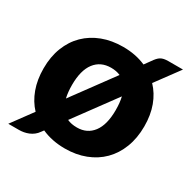

<svg xmlns="http://www.w3.org/2000/svg" viewBox="-141 -705 864 875"><g transform="rotate(30 290.5 -267.0)"><path d="M487.5 -449.5Q520.5 -415 538 -367.5Q555.5 -320 555.5 -260.5Q555.5 -198.5 536.2 -148.8Q517 -99 482.2 -64.2Q447.5 -29.5 399 -10.8Q350.5 8 291.5 8Q224 8 169.5 -16.5L160.5 -4.5Q152 8 141.2 16.2Q130.5 24.5 118.2 29.5Q106 34.5 93.2 36.8Q80.5 39 68.5 39H12.5L93 -70.5Q60.5 -105 43 -153Q25.5 -201 25.5 -260.5Q25.5 -322 44.8 -371.2Q64 -420.5 99.2 -455Q134.5 -489.5 183.2 -508Q232 -526.5 291.5 -526.5Q358 -526.5 411 -503L433.5 -534Q441 -545 447.8 -552.5Q454.5 -560 462 -564.5Q469.5 -569 479.2 -571Q489 -573 502.5 -573H578.5ZM340.5 -407Q319.5 -416.5 291.5 -416.5Q236.5 -416.5 206 -376.5Q175.5 -336.5 175.5 -259.5Q175.5 -221.5 182.5 -192ZM240 -112.5Q261.5 -102.5 291.5 -102.5Q345 -102.5 375.2 -142.5Q405.5 -182.5 405.5 -259.5Q405.5 -298.5 398.5 -328Z"/></g></svg>

Font: Lato
Style: Regular
Weight: 900
Designer: Lukasz Dziedzic with Adam Twardoch and Botio Nikoltchev
Foundry: tyPoland Lukasz Dziedzic
Version: Version 2.010; 2014-09-01; http://www.latofonts.com/; ttfaut